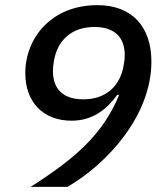

<svg xmlns="http://www.w3.org/2000/svg" viewBox="-20 -730 640 750"><path d="M571.4 -489.3C571.4 -625.4 496.1 -709.9 360.1 -709.9C181.8 -709.9 78.8 -582.7 78.8 -443.9C78.8 -331 149.1 -258.5 259.2 -258.5C345.5 -258.5 398.1 -305.4 438.9 -360.4L445 -358C381.4 -205.6 275.9 -112.2 99.4 0H243.6C399.9 -90.9 571.4 -279.1 571.4 -489.3ZM186.8 -452.8C186.8 -465.2 188.2 -478.3 190.3 -490.4C204.5 -576.3 263.5 -624.6 348.4 -624.6C426.5 -624.6 467.3 -585.9 467.3 -513.8C467.3 -501.8 465.6 -488.3 463.4 -476.2C449.2 -390.3 390.6 -342 305.8 -342C227.6 -342 186.8 -380.7 186.8 -452.8Z"/></svg>

Font: Margiela Mono Italic Medium It
Style: Regular
Weight: 500
Designer: Mike Abbink, Paul van der Laan, Pieter van Rosmalen
Foundry: Bold Monday
Version: Version 2.003 2021